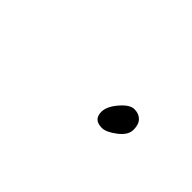

<svg xmlns="http://www.w3.org/2000/svg" viewBox="-14 -198 227 227"><g transform="rotate(45 99.0 -84.5)"><path d="M131 -63Q117 -63 117 -76Q117 -85 126 -95.5Q135 -106 142.5 -106Q150 -106 154.5 -101.5Q159 -97 159 -88Q159 -79 148.5 -71Q138 -63 131 -63Z"/></g></svg>

Font: Miss Fajardose
Style: Regular
Weight: 400
Version: Version 1.000